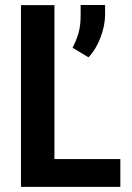

<svg xmlns="http://www.w3.org/2000/svg" viewBox="-20 -731 518 751"><path d="M450.7 -108.9V0H155.3V-108.9ZM192.9 -710.9V0H62V-710.9ZM391.1 -711.4V-675.8Q391.1 -631.3 373.3 -584.5Q355.5 -537.6 326.2 -506.8L263.7 -544.4Q278.3 -571.8 286.9 -601.1Q295.4 -630.4 295.4 -669.9V-711.4Z"/></svg>

Font: Roboto Condensed SemiBold
Style: Regular
Weight: 600
Designer: Christian Robertson
Foundry: Google
Version: Version 3.008; 2023